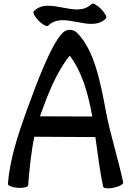

<svg xmlns="http://www.w3.org/2000/svg" viewBox="-20 -1022 742 1063"><path d="M247 -880C332 -965 482 -835 567 -920C574 -927 561 -950 539 -973C517 -995 494 -1007 487 -1000C402 -915 252 -1045 167 -960C160 -953 172 -930 194 -907C216 -885 240 -873 247 -880ZM136 4C143 -86 152 -178 170 -265L508 -263C521 -171 532 -79 551 12C553 21 580 24 610 17C641 11 664 -2 662 -12C634 -145 591 -274 566 -407C537 -562 503 -744 407 -840C396 -850 382 -857 367 -857C351 -857 337 -850 327 -840C261 -774 184 -563 129 -414C81 -280 34 -141 24 -4C23 6 48 16 79 18C110 20 136 13 136 4ZM204 -386C246 -502 290 -619 366 -714C436 -621 466 -507 488 -393C489 -387 490 -382 491 -377L201 -378C202 -381 203 -384 204 -386Z"/></svg>

Font: Nupuram SemiBold
Style: Regular
Weight: 600
Designer: Santhosh Thottingal (santhosh.thottingal@gmail.com)
Foundry: SMC
Version: Version 1.000